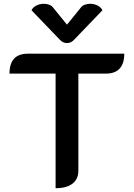

<svg xmlns="http://www.w3.org/2000/svg" viewBox="-20 -983 705 1012"><path d="M273 -595H30Q30 -700 127 -700H635Q635 -648 610.5 -621.5Q586 -595 538 -595H393V-83Q393 -39 362 -15Q331 9 273 9ZM406 -943Q413 -953 426.5 -958Q440 -963 455 -963Q475 -963 493 -954.5Q511 -946 520 -929L371 -774Q355 -756 333 -756Q311 -756 295 -774L146 -929Q155 -946 173 -954.5Q191 -963 211 -963Q226 -963 239.5 -958Q253 -953 260 -943L333 -853Z"/></svg>

Font: K2D SemiBold
Style: Regular
Weight: 600
Designer: Katatrad Aksorn Co.,Ltd.
Foundry: Cadson Demak Co.,Ltd.
Version: Version 1.000; ttfautohint (v1.6)